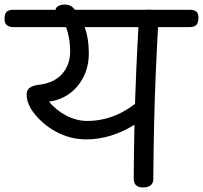

<svg xmlns="http://www.w3.org/2000/svg" viewBox="-64 -807 891 843"><path d="M315 -195Q241 -195 176 -232Q111 -269 72 -329Q53 -361 53 -391Q53 -413 67 -422Q81 -431 101 -434Q171 -441 207.5 -481Q244 -521 244 -582Q244 -615 237.5 -647Q231 -679 218.5 -705.5Q206 -732 188 -748Q180 -758 180 -763Q180 -774 192 -780.5Q204 -787 220 -787Q231 -787 240 -784Q249 -781 256 -774Q286 -745 306 -692.5Q326 -640 326 -574Q326 -516 303 -470Q280 -424 240.5 -395.5Q201 -367 151 -361Q182 -323 227 -299.5Q272 -276 319 -276Q363 -276 405 -287.5Q447 -299 486 -322Q525 -345 558 -376Q570 -386 579 -386Q592 -386 600.5 -375.5Q609 -365 609 -348Q609 -338 605.5 -328.5Q602 -319 594 -311Q562 -281 517.5 -254Q473 -227 421 -211Q369 -195 315 -195ZM564 16Q544 16 533.5 6.5Q523 -3 523 -24Q524 -147 526.5 -262Q529 -377 534 -492Q539 -607 546 -730Q547 -747 558 -756Q569 -765 588 -765Q612 -765 622 -755Q632 -745 632 -726Q625 -603 620 -488Q615 -373 612.5 -258Q610 -143 609 -20Q609 -2 597 7Q585 16 564 16ZM-5 -688Q-24 -688 -34.5 -697Q-45 -706 -44 -728Q-43 -751 -32.5 -757.5Q-22 -764 -3 -764H770Q788 -764 798 -756Q808 -748 807 -726Q806 -703 796 -695.5Q786 -688 768 -688Z"/></svg>

Font: Playpen Sans Deva
Style: Regular
Weight: 400
Designer: Pooja Saxena, Gunjan Panchal, Laura Meseguer, Veronika Burian, José Scaglione
Foundry: TypeTogether
Version: Version 2.000